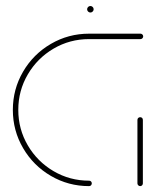

<svg xmlns="http://www.w3.org/2000/svg" viewBox="-20 -633 539 653"><path d="M292.2 -9.3Q292.2 -5.6 289.6 -2.8Q287 0 283 0Q212.6 0 153 -34.8Q93.3 -69.6 58.5 -129.3Q23.7 -188.9 23.7 -259.3Q23.7 -329.6 58.5 -389.3Q93.3 -448.9 153 -483.7Q212.6 -518.5 283 -518.5H457.8Q461.5 -518.5 464.3 -515.7Q467 -513 467 -509.3Q467 -505.6 464.3 -502.8Q461.5 -500 457.8 -500H283Q217.4 -500 162.2 -467.6Q107 -435.2 74.6 -380Q42.2 -324.8 42.2 -259.3Q42.2 -193.7 74.6 -138.5Q107 -83.3 162.2 -50.9Q217.4 -18.5 283 -18.5Q287 -18.5 289.6 -15.9Q292.2 -13.3 292.2 -9.3ZM456.7 0Q453 0 450.2 -2.8Q447.4 -5.6 447.4 -9.3V-225.2Q447.4 -229.3 450.2 -231.9Q453 -234.4 456.7 -234.4Q460.7 -234.4 463.3 -231.9Q465.9 -229.3 465.9 -225.2V-9.3Q465.9 -5.6 463.3 -2.8Q460.7 0 456.7 0ZM276.3 -601.5Q276.3 -605.9 279.6 -609.3Q283 -612.6 287.4 -612.6Q291.9 -612.6 295.2 -609.3Q298.5 -605.9 298.5 -601.5Q298.5 -597 295.2 -593.7Q291.9 -590.4 287.4 -590.4Q283 -590.4 279.6 -593.7Q276.3 -597 276.3 -601.5Z"/></svg>

Font: 26F Galaxy Sans Hairline
Style: Regular
Weight: 50
Designer: C₂₉H₂₅N₃O₅
Version: Version 1.100